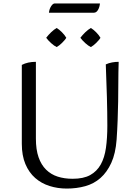

<svg xmlns="http://www.w3.org/2000/svg" viewBox="-20 -1081 803 1118"><path d="M189 -274Q189 -210 204.5 -165.5Q220 -121 248.5 -93Q277 -65 316 -52.5Q355 -40 403 -40Q466 -40 505 -61.5Q544 -83 566.5 -123Q589 -163 597 -220.5Q605 -278 605 -349Q605 -426 602.5 -516Q600 -606 596 -706Q613 -714 632.5 -717.5Q652 -721 671 -721Q669 -658 669 -601.5Q669 -545 668 -490Q667 -435 665 -380.5Q663 -326 659 -268Q653 -187 628 -132.5Q603 -78 565 -44.5Q527 -11 476.5 3Q426 17 369 17Q316 17 268.5 2Q221 -13 185 -44.5Q149 -76 128 -125.5Q107 -175 107 -244V-703Q141 -721 189 -721ZM565 -861Q561 -854 554 -846Q547 -838 539.5 -830.5Q532 -823 524 -817Q516 -811 509 -807Q494 -814 476.5 -830Q459 -846 448 -861Q460 -877 476.5 -893Q493 -909 509 -918Q523 -910 539.5 -893.5Q556 -877 565 -861ZM366 -861Q362 -854 355 -846Q348 -838 340.5 -830.5Q333 -823 325 -817Q317 -811 310 -807Q295 -814 277.5 -830Q260 -846 249 -861Q261 -877 277.5 -893Q294 -909 310 -918Q324 -910 340.5 -893.5Q357 -877 366 -861ZM265 -1007Q267 -1028 277.5 -1044.5Q288 -1061 299 -1061H562Q560 -1039 550.5 -1023Q541 -1007 527 -1007Z"/></svg>

Font: Gotu
Style: Regular
Weight: 400
Designer: Sarang Kulkarni & Kailash Malviya
Foundry: Ek Type
Version: Version 2.320;hotconv 1.0.109;makeotfexe 2.5.65596; ttfautoh